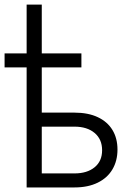

<svg xmlns="http://www.w3.org/2000/svg" viewBox="-23 -822 580 842"><path d="M334 -526.4H160.2V-328.1H303.7Q363.3 -328.1 405.5 -308.3Q447.8 -288.6 470 -252.2Q492.2 -215.8 492.2 -166Q492.2 -116.7 470 -79.1Q447.8 -41.5 405.3 -20.8Q362.8 0 303.7 0H93.8V-526.4H-2.9V-587.9H93.8V-801.8H160.2V-587.9H334ZM303.7 -61.5Q358.9 -61.5 391.8 -88.4Q424.8 -115.2 424.8 -163.1Q424.8 -211.4 391.8 -239Q358.9 -266.6 303.7 -266.6H160.2V-61.5Z"/></svg>

Font: Pretendard Light
Style: Regular
Weight: 300
Designer: Base glyphs from Inter by Rasmus Andersson; Hangeul glyphs from Noto Sans CJK(Source Han Sans) by Jang Soo-young and Kan
Foundry: Kil Hyung-jin
Version: Version 1.309